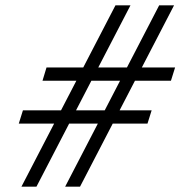

<svg xmlns="http://www.w3.org/2000/svg" viewBox="-20 -696 673 716"><path d="M466.5 -676 116 0H60L410.5 -676ZM629 -676 278.5 0H223L573.5 -676ZM617.5 -395H138.5L153.5 -444.5H633ZM530 -235H50L65.5 -284.5H545.5Z"/></svg>

Font: Newsreader 16pt 16pt SemiBold
Style: Italic
Weight: 600
Italic angle: -17°
Version: Version 1.003